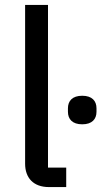

<svg xmlns="http://www.w3.org/2000/svg" viewBox="-20 -760 414 780"><path d="M314 -255C354 -255 372 -276 372 -306V-320C372 -350 354 -371 314 -371C274 -371 256 -350 256 -320V-306C256 -276 274 -255 314 -255ZM249 0V-79H175V-740H82V-95C82 -38 115 0 179 0Z"/></svg>

Font: IBM Plex Devanagari Text
Style: Regular
Weight: 450
Designer: Mike Abbink, Paul van der Laan, Pieter van Rosmalen, Erin McLaughlin
Foundry: Bold Monday
Version: Version 1.0